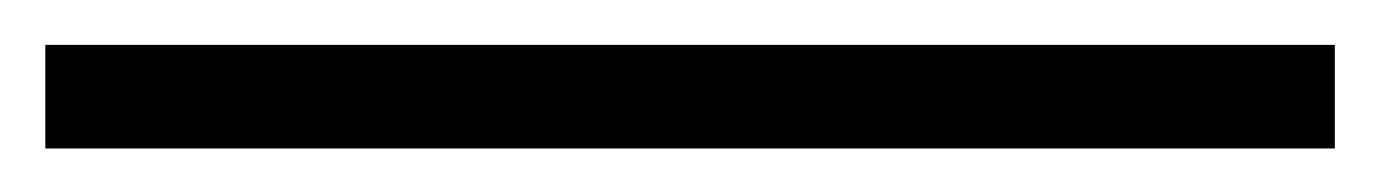

<svg xmlns="http://www.w3.org/2000/svg" viewBox="-32 81 618 86"><path d="M565.9 101.1V147.5H-11.7V101.1Z"/></svg>

Font: Arimo SemiBold
Style: Regular
Weight: 600
Designer: Steve Matteson
Foundry: Monotype Imaging Inc.
Version: Version 1.33